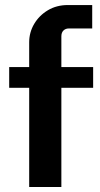

<svg xmlns="http://www.w3.org/2000/svg" viewBox="-20 -745 399 765"><path d="M347.4 -724.9H250.5Q205.4 -724.9 170.7 -704.1Q136 -683.3 116.1 -649.6Q96.3 -615.8 96.3 -576.9V0H224.5V-600.3Q224.5 -615.2 232.8 -623.4Q241.2 -631.6 254.2 -631.6H347.4ZM16.6 -395.3H351.1V-477.9H16.6Z"/></svg>

Font: Estedad-VF-FD Black
Style: Regular
Weight: 900
Designer: Amin Abedi
Version: Version 4.000